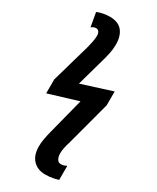

<svg xmlns="http://www.w3.org/2000/svg" viewBox="-250 -837 935 1145"><g transform="rotate(30 217.5 -264.0)"><path d="M277.8 240.2Q227.1 240.2 195.1 207.3Q163.1 174.3 163.1 112.8Q163.1 87.4 168.2 59.8Q173.3 32.2 180.2 5.9L244.1 -243.2L43 -182.1V-277.8L120.1 -547.9Q126 -571.3 129.9 -591.3Q133.8 -611.3 133.8 -630.9Q133.8 -648.9 126.2 -658.4Q118.7 -668 107.9 -668Q100.1 -668 90.6 -664.6Q81.1 -661.1 75.2 -654.8L58.1 -751Q73.7 -758.8 98.4 -763.4Q123 -768.1 144 -768.1Q202.1 -768.1 230 -734.4Q257.8 -700.7 257.8 -641.1Q257.8 -610.4 251.5 -580.3Q245.1 -550.3 235.8 -518.1L183.1 -330.1L391.1 -396V-300.8L310.1 2.9Q302.2 26.9 298.1 47.4Q293.9 67.9 293.9 85.9Q293.9 107.9 302.7 124Q311.5 140.1 330.1 140.1Q342.8 140.1 351.6 136.5Q360.4 132.8 368.2 129.9V226.1Q358.9 229.5 334.2 234.9Q309.6 240.2 277.8 240.2Z"/></g></svg>

Font: Open Sans Condensed
Style: Regular
Weight: 400
Width: 3
Designer: Monotype Design Team
Foundry: Monotype Imaging Inc.
Version: Version 3.000